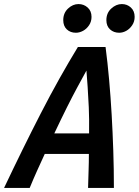

<svg xmlns="http://www.w3.org/2000/svg" viewBox="-71 -924 682 944"><path d="M-51 0Q-6 -95 39.5 -187.5Q85 -280 130.5 -368.5Q176 -457 222 -539Q268 -621 312 -693H448Q458 -616 465.5 -532Q473 -448 478 -360.5Q483 -273 486 -182.5Q489 -92 489 0H362Q363 -42 364.5 -84Q366 -126 366 -167H149Q131 -128 112 -86Q93 -44 75 0ZM196 -268H367Q368 -342 365.5 -397Q363 -452 360 -495.5Q357 -539 354 -577Q332 -537 308.5 -493.5Q285 -450 258 -396Q231 -342 196 -268ZM302 -763Q275 -763 257.5 -779.5Q240 -796 240 -825Q240 -860 263.5 -882Q287 -904 315 -904Q341 -904 360 -887Q379 -870 379 -841Q379 -818 367 -800Q355 -782 337.5 -772.5Q320 -763 302 -763ZM515 -763Q488 -763 470 -779.5Q452 -796 452 -825Q452 -860 476 -882Q500 -904 528 -904Q554 -904 572.5 -887Q591 -870 591 -841Q591 -818 579 -800Q567 -782 550 -772.5Q533 -763 515 -763Z"/></svg>

Font: Ubuntu Sans Mono SemiBold
Style: Italic
Weight: 600
Italic angle: -13.5°
Monospace: yes
Designer: Dalton Maag Ltd
Foundry: Dalton Maag Ltd
Version: Version 1.006